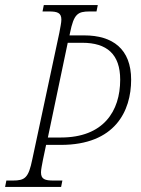

<svg xmlns="http://www.w3.org/2000/svg" viewBox="-41 -734 552 754"><path d="M-21 0H199L204 -25H169C136 -25 120 -30 120 -57C120 -69 124 -86 128 -108L140 -165H198C411 -165 474 -298 474 -421C474 -542 401 -595 290 -595H232L234 -605C249 -679 264 -689 311 -689H338L343 -714H131L126 -689H151C184 -689 200 -684 200 -657C200 -645 196 -628 192 -605L86 -109C71 -35 57 -25 9 -25H-16ZM198 -194H147L225 -566H282C379 -566 431 -521 431 -421C431 -297 365 -194 198 -194Z"/></svg>

Font: Noto Serif Condensed ExtraLight
Style: Italic
Weight: 200
Width: 3
Italic angle: -12°
Designer: Monotype Design Team
Foundry: Monotype Imaging Inc.
Version: Version 2.013